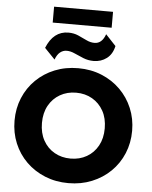

<svg xmlns="http://www.w3.org/2000/svg" viewBox="-68 -1146 962 1215"><g transform="rotate(5 413.0 -538.0)"><path d="M412.5 15Q331.5 15 263.5 -12.8Q195.5 -40.5 145 -90Q94.5 -139.5 66.8 -206Q39 -272.5 39 -350Q39 -428 66.8 -494.5Q94.5 -561 145 -610.5Q195.5 -660 263.5 -687.5Q331.5 -715 412.5 -715Q493 -715 561.2 -687Q629.5 -659 680 -609Q730.5 -559 758.2 -492.8Q786 -426.5 786 -350Q786 -272.5 758.2 -206Q730.5 -139.5 680 -90Q629.5 -40.5 561.2 -12.8Q493 15 412.5 15ZM412.5 -141Q470 -141 515 -166.8Q560 -192.5 586 -239.5Q612 -286.5 612 -350Q612 -414 586 -460.8Q560 -507.5 515 -533.5Q470 -559.5 412.5 -559.5Q355.5 -559.5 310.2 -533.5Q265 -507.5 239 -460.8Q213 -414 213 -350Q213 -286.5 239 -239.5Q265 -192.5 310.2 -166.8Q355.5 -141 412.5 -141ZM257.5 -756.5 191.5 -825Q235.5 -934 330.5 -934Q365 -934 393.5 -921.5Q422 -909 447.8 -896.2Q473.5 -883.5 500 -883.5Q547.5 -883.5 569 -944.5L634 -875Q622.5 -822.5 587 -795.8Q551.5 -769 504 -769Q469.5 -769 439 -781.2Q408.5 -793.5 381.5 -806Q354.5 -818.5 329.5 -818.5Q306.5 -818.5 287.8 -803.5Q269 -788.5 257.5 -756.5ZM225.5 -988.5V-1089.5H600V-988.5Z"/></g></svg>

Font: Geologica
Style: Bold
Weight: 700
Designer: Sindre Bremnes, Frode Helland
Foundry: Monokrom Skriftforlag AS
Version: Version 1.010; ttfautohint (v1.8.4.7-5d5b);gftools[0.9.28]